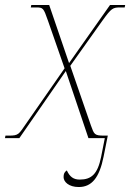

<svg xmlns="http://www.w3.org/2000/svg" viewBox="-44 -556 524 773"><path d="M-24 0H34L221 -270L312 0H378L363 76C349 145 324 167 277 167C252 167 237 156 225 130C215 137 212 144 212 157C212 176 233 197 273 197C325 197 356 160 373 75L390 -10H375C336 -10 335 -15 322 -51L239 -291L367 -471C405 -524 410 -526 441 -526H458L460 -536H399L234 -302L154 -536H82L80 -526H101C130 -526 131 -524 149 -473L216 -281L63 -61C31 -15 32 -10 -9 -10H-22Z"/></svg>

Font: Noto Serif Display Thin
Style: Italic
Weight: 100
Italic angle: -12°
Designer: Monotype Design Team
Foundry: Monotype Imaging Inc.
Version: Version 2.009